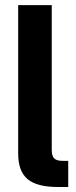

<svg xmlns="http://www.w3.org/2000/svg" viewBox="-20 -748 306 768"><path d="M213.9 0H252.9V-104.5H232.4C198.7 -104.5 187 -115.2 187 -149.4V-727.5H52.7V-135.7C52.7 -38.6 99.6 0 213.9 0Z"/></svg>

Font: Raveo Display Display SemiBold
Style: Regular
Weight: 600
Designer: Jakub Foglar, Rasmus Andersson (Inter)
Foundry: Jakubfoglar.com
Version: Version 1.100;Glyphs 3.2.3 (3260)